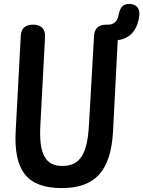

<svg xmlns="http://www.w3.org/2000/svg" viewBox="-20 -912 732 980"><path d="M434 -274C426 -126 389 -65 298 -65C211 -65 178 -126 186 -274L210 -724C212 -763 190 -786 151 -786H147C109 -786 88 -767 86 -728L60 -242C50 -43 117 48 295 48C467 48 546 -41 557 -242L581 -707C651 -716 683 -767 691 -832C696 -871 673 -892 639 -892C605 -892 592 -871 585 -834C580 -808 566 -786 530 -786H521C483 -786 462 -767 460 -728Z"/></svg>

Font: 寒蝉团圆体 Round
Style: Regular
Weight: 500
Designer: 寒蝉字型
Version: Version 2.700;Glyphs 3.1.1 (3135)